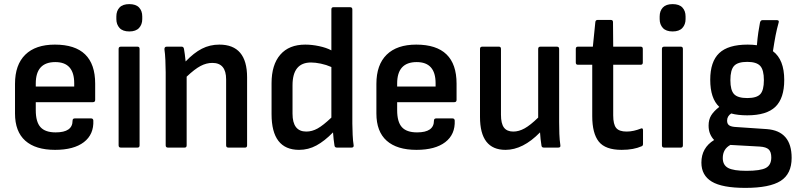

<svg xmlns="http://www.w3.org/2000/svg" viewBox="-20 -718 3897 934"><path d="M248 11Q153 11 103 -33.5Q53 -78 53 -166V-310Q53 -403 103 -452Q153 -501 247 -501Q443 -501 443 -311V-232Q443 -221 432 -221H154V-182Q154 -125 177 -99.5Q200 -74 251 -74Q333 -74 333 -131Q333 -142 344 -142H423Q433 -142 434 -132Q437 -64 388 -26.5Q339 11 248 11ZM154 -297H341V-313Q341 -416 249 -416Q154 -416 154 -312Z M568 0Q557 0 557 -11V-480Q557 -491 568 -491H649Q659 -491 659 -480V-11Q659 0 649 0ZM609 -565Q577 -565 561.5 -582Q546 -599 546 -625V-638Q546 -665 561.5 -681.5Q577 -698 609 -698Q641 -698 656.5 -681.5Q672 -665 672 -638V-625Q672 -599 656.5 -582Q641 -565 609 -565Z M797 0Q786 0 786 -11V-366Q786 -393 784.5 -425.5Q783 -458 780 -477Q779 -491 791 -491H864Q873 -491 875 -480Q877 -471 879 -454Q881 -437 883 -419Q923 -461 962 -481Q1001 -501 1047 -501Q1182 -501 1182 -342V-11Q1182 0 1172 0H1091Q1080 0 1080 -11V-332Q1080 -412 1013 -412Q984 -412 955.5 -397Q927 -382 888 -345V-11Q888 0 878 0Z M1435 11Q1301 11 1301 -163V-313Q1301 -403 1343.5 -452Q1386 -501 1465 -501Q1497 -501 1532.5 -493.5Q1568 -486 1592 -473V-672Q1592 -683 1602 -683H1683Q1694 -683 1694 -672V-117Q1694 -94 1695.5 -62.5Q1697 -31 1700 -14Q1703 0 1690 0H1619Q1608 0 1607 -11Q1605 -23 1603 -40.5Q1601 -58 1600 -74Q1559 -32 1519.5 -10.5Q1480 11 1435 11ZM1403 -165Q1403 -78 1470 -78Q1498 -78 1525 -93Q1552 -108 1592 -146V-392Q1567 -403 1540.5 -408.5Q1514 -414 1493 -414Q1403 -414 1403 -303Z M2006 11Q1911 11 1861 -33.5Q1811 -78 1811 -166V-310Q1811 -403 1861 -452Q1911 -501 2005 -501Q2201 -501 2201 -311V-232Q2201 -221 2190 -221H1912V-182Q1912 -125 1935 -99.5Q1958 -74 2009 -74Q2091 -74 2091 -131Q2091 -142 2102 -142H2181Q2191 -142 2192 -132Q2195 -64 2146 -26.5Q2097 11 2006 11ZM1912 -297H2099V-313Q2099 -416 2007 -416Q1912 -416 1912 -312Z M2439 11Q2315 11 2315 -149V-480Q2315 -491 2326 -491H2407Q2417 -491 2417 -480V-160Q2417 -117 2431.5 -97.5Q2446 -78 2477 -78Q2504 -78 2532 -93.5Q2560 -109 2598 -146V-480Q2598 -491 2609 -491H2689Q2700 -491 2700 -480V-124Q2700 -96 2701 -67Q2702 -38 2706 -11Q2708 0 2695 0H2626Q2615 0 2614 -10Q2609 -41 2607 -74Q2524 11 2439 11Z M3004 11Q2925 11 2893 -29Q2861 -69 2861 -153V-403H2791Q2781 -403 2781 -414V-480Q2781 -491 2791 -491H2864L2876 -610Q2877 -621 2887 -621H2952Q2962 -621 2962 -610L2963 -491H3097Q3107 -491 3107 -480V-414Q3107 -403 3097 -403H2963V-157Q2963 -113 2977.5 -95.5Q2992 -78 3028 -78Q3046 -78 3063.5 -82Q3081 -86 3096 -92Q3108 -98 3108 -84V-18Q3108 -8 3100 -6Q3082 2 3058 6.5Q3034 11 3004 11Z M3211 0Q3200 0 3200 -11V-480Q3200 -491 3211 -491H3292Q3302 -491 3302 -480V-11Q3302 0 3292 0ZM3252 -565Q3220 -565 3204.5 -582Q3189 -599 3189 -625V-638Q3189 -665 3204.5 -681.5Q3220 -698 3252 -698Q3284 -698 3299.5 -681.5Q3315 -665 3315 -638V-625Q3315 -599 3299.5 -582Q3284 -565 3252 -565Z M3615 -157Q3570 -157 3537 -166Q3517 -153 3517 -131Q3517 -115 3527.5 -108Q3538 -101 3562 -100L3710 -90Q3831 -81 3831 50Q3831 128 3777.5 162Q3724 196 3606 196Q3493 196 3442.5 165.5Q3392 135 3392 73Q3392 1 3454 -37Q3442 -49 3434.5 -66.5Q3427 -84 3427 -107Q3427 -136 3439.5 -156.5Q3452 -177 3479 -198Q3435 -239 3435 -330Q3435 -418 3478.5 -459.5Q3522 -501 3617 -501Q3641 -501 3662 -498Q3665 -534 3669 -561Q3673 -588 3677 -608Q3680 -620 3689 -620H3759Q3771 -620 3768 -609Q3759 -577 3753 -546Q3747 -515 3740 -469Q3795 -428 3795 -329Q3795 -240 3752 -198.5Q3709 -157 3615 -157ZM3615 -241Q3661 -241 3678.5 -260Q3696 -279 3696 -328Q3696 -378 3678 -397.5Q3660 -417 3615 -417Q3569 -417 3551 -397.5Q3533 -378 3533 -328Q3533 -279 3551 -260Q3569 -241 3615 -241ZM3496 51Q3496 85 3522 99Q3548 113 3611 113Q3679 113 3705.5 99Q3732 85 3732 48Q3732 21 3719.5 9Q3707 -3 3676 -5L3533 -13Q3496 7 3496 51Z"/></svg>

Font: Sofia Sans Extra Cond
Style: Bold
Weight: 700
Width: 1
Designer: Botio Nikoltchev, Ani Petrova
Foundry: lettersoup
Version: Version 4.100; ttfautohint (v1.8.3)